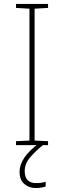

<svg xmlns="http://www.w3.org/2000/svg" viewBox="-20 -734 323 971"><path d="M223 0H61V-20L129 -23V-690L61 -694V-714H223V-694L155 -690V-23L223 -20ZM105 131Q105 192 163 192Q192 192 211 185V209Q203 212 190 214.5Q177 217 161 217Q127 217 103 196.5Q79 176 79 135Q79 99 103 63.5Q127 28 179 -11L197 0Q163 27 134 60Q105 93 105 131Z"/></svg>

Font: Noto Sans Devanagari Thin
Style: Regular
Weight: 100
Designer: Jelle Bosma - Monotype Design Team
Foundry: Monotype Imaging Inc.
Version: Version 2.004; ttfautohint (v1.8.4.7-5d5b)